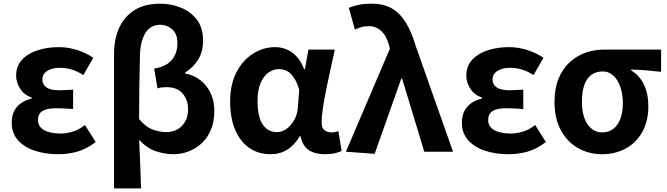

<svg xmlns="http://www.w3.org/2000/svg" viewBox="-20 -832 3659 1053"><path d="M298.9 13.8Q228.1 13.8 170 -5.7Q111.9 -25.2 78 -63.7Q44.2 -102.2 44.2 -158.2Q44.2 -196.6 57.9 -223.3Q71.7 -250 96.7 -267Q121.6 -284 154.5 -291.8V-296.8Q111.9 -311.5 90.2 -345.9Q68.5 -380.4 68.5 -415.9Q68.5 -470.3 101.2 -505Q133.9 -539.6 187 -556.6Q240.1 -573.5 301.8 -573.5Q352.1 -573.5 401.4 -558.2Q450.6 -542.9 491.6 -515.1L437 -420Q407.6 -439.8 375.4 -450Q343.1 -460.2 309.1 -460.2Q266.7 -460.2 239.5 -443.3Q212.4 -426.4 212.4 -396Q212.4 -367.9 235.2 -352.4Q258.1 -336.9 304.6 -336.9Q322 -336.9 341.9 -338.2Q361.8 -339.5 381 -340.5V-234Q356.4 -236 332.8 -237.2Q309.2 -238.4 287.1 -238.4Q236.8 -238.4 212.5 -223Q188.3 -207.6 188.3 -172.6Q188.3 -138.3 221 -118.9Q253.7 -99.6 313.8 -99.6Q343.3 -99.6 378 -109.8Q412.6 -120 446 -146.4L505 -52.9Q452.2 -13.5 402.7 0.1Q353.2 13.8 298.9 13.8Z M605.4 201.1V-536.3Q605.4 -615.1 632.7 -677.2Q660.1 -739.3 716 -775.5Q771.8 -811.7 858.7 -811.7Q918.5 -811.7 972.4 -790Q1026.3 -768.3 1060.1 -723.7Q1093.8 -679 1093.8 -608.6Q1093.8 -551.1 1068.3 -507.7Q1042.8 -464.3 995.3 -434V-429Q1041.7 -420.7 1077.9 -393Q1114 -365.2 1134.8 -322Q1155.5 -278.7 1155.5 -224.2Q1155.5 -164.2 1136.4 -119.5Q1117.2 -74.7 1085 -45.2Q1052.7 -15.7 1012.9 -0.9Q973.2 13.8 932.2 13.8Q884.4 13.8 835.5 -2.4Q786.5 -18.6 743.1 -64.9Q746.7 3.6 749 69.2Q751.4 134.8 753.7 201.1ZM891.4 -107.4Q924.2 -107.4 951.1 -121.4Q978.1 -135.4 994.7 -163.9Q1011.4 -192.3 1011.4 -233.7Q1011.4 -284.1 981.7 -319Q951.9 -354 892.8 -354Q879.4 -354 867.3 -352.5Q855.2 -351 843.9 -347L825.5 -455.7Q873.2 -463.6 901.1 -483.9Q928.9 -504.1 941 -533.2Q953.1 -562.4 953.1 -595.1Q953.1 -646.2 924.4 -671.2Q895.7 -696.2 859.1 -696.2Q805.6 -696.2 777.3 -650.6Q749 -605.1 747.5 -525.4Q745.1 -439 744 -353.5Q742.8 -267.9 742.8 -179.7Q777.4 -136.4 816.6 -121.9Q855.7 -107.4 891.4 -107.4Z M1463.9 13.8Q1397.6 13.8 1347.7 -20.3Q1297.9 -54.4 1270 -119.5Q1242.2 -184.6 1242.2 -275.5Q1242.2 -369.3 1276.9 -435.9Q1311.6 -502.4 1368 -538Q1424.4 -573.5 1489.1 -573.5Q1522 -573.5 1551.6 -561.4Q1581.3 -549.3 1606.2 -522.7Q1631.1 -496.1 1648 -452.4H1652.3L1671.5 -559.8H1816.5Q1805.5 -509.8 1792.9 -453.7Q1780.4 -397.7 1769.3 -342.8Q1758.2 -287.8 1751.1 -240.2Q1743.9 -192.5 1743.9 -159.3Q1743.9 -130.2 1759.4 -118Q1774.9 -105.8 1798.5 -105.8Q1806.9 -105.8 1816.6 -107.5Q1826.3 -109.2 1835.7 -113L1853.8 -4.2Q1839.6 2.9 1817.1 8.3Q1794.5 13.8 1763.5 13.8Q1707.1 13.8 1673.2 -9Q1639.4 -31.8 1628.5 -84.8H1624Q1565.6 13.8 1463.9 13.8ZM1498.1 -107.4Q1526.5 -107.4 1551.6 -125.5Q1576.7 -143.6 1593.9 -174.4Q1611.2 -205.2 1613.6 -242.3L1621 -341.3Q1611.9 -371.4 1600 -392.9Q1588 -414.3 1574.1 -427.7Q1560.1 -441.2 1543.9 -447.2Q1527.6 -453.2 1510 -453.2Q1480.5 -453.2 1453.3 -434.5Q1426.2 -415.8 1409.4 -377Q1392.5 -338.2 1392.5 -277.1Q1392.5 -191 1421 -149.2Q1449.4 -107.4 1498.1 -107.4Z M2034.8 11.7 1877.1 0 2118.2 -564.7 2113.9 -582.6Q2100.6 -634.6 2071.6 -661.5Q2042.5 -688.4 2003.9 -688.4Q1978.7 -688.4 1961.6 -683.3Q1944.6 -678.2 1926.5 -669.6L1893 -789.2Q1918.7 -799.3 1946.4 -805.5Q1974.1 -811.7 2021 -811.7Q2083.3 -811.7 2128 -786.5Q2172.6 -761.4 2205.2 -709Q2237.8 -656.6 2261.8 -574.8L2464.6 0H2306.9L2185.4 -400.6H2180.6Z M2767.9 13.8Q2697.1 13.8 2639 -5.7Q2580.9 -25.2 2547 -63.7Q2513.2 -102.2 2513.2 -158.2Q2513.2 -196.6 2526.9 -223.3Q2540.7 -250 2565.7 -267Q2590.6 -284 2623.5 -291.8V-296.8Q2580.9 -311.5 2559.2 -345.9Q2537.5 -380.4 2537.5 -415.9Q2537.5 -470.3 2570.2 -505Q2602.9 -539.6 2656 -556.6Q2709.1 -573.5 2770.8 -573.5Q2821.1 -573.5 2870.4 -558.2Q2919.6 -542.9 2960.6 -515.1L2906 -420Q2876.6 -439.8 2844.4 -450Q2812.1 -460.2 2778.1 -460.2Q2735.7 -460.2 2708.5 -443.3Q2681.4 -426.4 2681.4 -396Q2681.4 -367.9 2704.2 -352.4Q2727.1 -336.9 2773.6 -336.9Q2791 -336.9 2810.9 -338.2Q2830.8 -339.5 2850 -340.5V-234Q2825.4 -236 2801.8 -237.2Q2778.2 -238.4 2756.1 -238.4Q2705.8 -238.4 2681.5 -223Q2657.3 -207.6 2657.3 -172.6Q2657.3 -138.3 2690 -118.9Q2722.7 -99.6 2782.8 -99.6Q2812.3 -99.6 2847 -109.8Q2881.6 -120 2915 -146.4L2974 -52.9Q2921.2 -13.5 2871.7 0.1Q2822.2 13.8 2767.9 13.8Z M3282.1 13.8Q3210.6 13.8 3151.3 -19.3Q3092 -52.3 3056.6 -116.7Q3021.2 -181.1 3021.2 -273.4Q3021.2 -346.7 3043.2 -400.5Q3065.2 -454.2 3103 -489.4Q3140.9 -524.6 3188.9 -542.2Q3236.9 -559.8 3289 -559.8H3605.7V-438.2Q3559.7 -442.7 3522.9 -446.2Q3486 -449.6 3441.6 -450.4V-445.6Q3485.9 -420.1 3510.8 -369.5Q3535.8 -318.8 3535.8 -250.8Q3535.8 -168.7 3503.1 -109.3Q3470.4 -50 3412.8 -18.1Q3355.3 13.8 3282.1 13.8ZM3283.6 -105.8Q3317.9 -105.8 3343 -124.8Q3368.1 -143.7 3382 -179.6Q3395.9 -215.4 3395.9 -265.6Q3395.9 -313.5 3382.9 -353.1Q3370 -392.7 3345.1 -416.4Q3320.2 -440.2 3284.1 -440.2Q3250.8 -440.2 3225.3 -423Q3199.9 -405.9 3185.7 -368.9Q3171.5 -331.9 3171.5 -273.4Q3171.5 -220.9 3185.6 -183.1Q3199.7 -145.3 3225 -125.6Q3250.3 -105.8 3283.6 -105.8Z"/></svg>

Font: Noto Sans TC
Style: Regular
Weight: 100
Designer: Ryoko NISHIZUKA 西塚涼子 (kana, bopomofo & ideographs); Paul D. Hunt (Latin, Greek & Cyrillic); Sandoll Communications 산돌커뮤니
Foundry: Adobe
Version: Version 2.004;hotconv 1.0.118;makeotfexe 2.5.65603